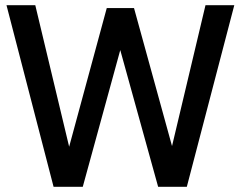

<svg xmlns="http://www.w3.org/2000/svg" viewBox="-20 -720 928 740"><path d="M186.5 0 5 -700H116L246.5 -154.5L391.5 -689H496.5L643 -157L772 -700H883L700 0H589.5L443.5 -527L299 0Z"/></svg>

Font: Cabin SemiCondensedMedium
Style: Regular
Weight: 500
Width: 4
Designer: Pablo Impallari
Foundry: Pablo Impallari. http://www.impallari.com Igino Marini. http://www.ikern.com
Version: Version 3.001